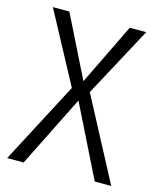

<svg xmlns="http://www.w3.org/2000/svg" viewBox="-108 -588 718 866"><g transform="rotate(15 251.0 -155.5)"><path d="M8 200 208 -181 31 -511H108L250 -225H251L390 -511H467L291 -184L494 200H417L252 -133H251L85 200Z"/></g></svg>

Font: TikTok Sans 24pt Light
Style: Regular
Weight: 300
Version: Version 4.000